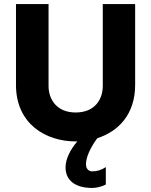

<svg xmlns="http://www.w3.org/2000/svg" viewBox="-20 -690 747 949"><path d="M59 -670V-270C59 -77 207 9 354 9H362C326 51 304 97 304 138C304 202 353 239 435 239C456 239 483 233 503 222V136C482 150 460 157 436 157C417 157 405 143 405 122C405 88 425 42 461 -7C565 -40 648 -125 648 -270V-670H488V-265C488 -198 448 -134 354 -134C261 -134 220 -198 220 -265V-670Z"/></svg>

Font: LT Wave Text Black
Style: Regular
Weight: 900
Designer: Daniel Lyons
Version: Version 2.5 (Glyphs App)